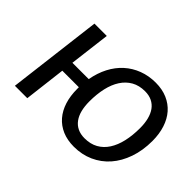

<svg xmlns="http://www.w3.org/2000/svg" viewBox="-97 -696 914 914"><g transform="rotate(45 360.5 -239.0)"><path d="M194.3 -477.1 168.9 -271H278.8Q287.6 -319.8 308.1 -359.4Q328.6 -398.9 359.4 -426.8Q390.1 -454.6 429.9 -469.7Q469.7 -484.9 516.6 -484.9Q560.5 -484.9 595 -470Q629.4 -455.1 653.1 -428Q676.8 -400.9 689.2 -362.5Q701.7 -324.2 701.7 -277.3Q701.7 -212.9 683.3 -160.4Q665 -107.9 632.6 -70.8Q600.1 -33.7 554.9 -13.4Q509.8 6.8 456.1 6.8Q412.1 6.8 377.9 -7.8Q343.8 -22.5 320.3 -49.6Q296.9 -76.7 284.9 -114.5Q272.9 -152.3 272.9 -199.2V-210.4H161.6L136.2 0H52.7L111.3 -477.1ZM463.9 -57.6Q502.9 -57.6 531.7 -73.7Q560.5 -89.8 579.3 -119.1Q598.1 -148.4 607.4 -189Q616.7 -229.5 616.7 -278.8Q616.7 -311 610.1 -337.2Q603.5 -363.3 590.3 -381.6Q577.1 -399.9 556.9 -409.9Q536.6 -419.9 509.3 -419.9Q470.2 -419.9 441.4 -403.6Q412.6 -387.2 393.6 -357.9Q374.5 -328.6 365.2 -287.8Q356 -247.1 356 -198.2Q356 -166 362.5 -139.9Q369.1 -113.8 382.6 -95.5Q396 -77.1 416.3 -67.4Q436.5 -57.6 463.9 -57.6Z"/></g></svg>

Font: Carlito
Style: Italic
Weight: 400
Italic angle: -7°
Designer: Lukasz Dziedzic
Foundry: tyPoland Lukasz Dziedzic
Version: Version 1.104